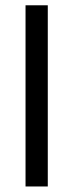

<svg xmlns="http://www.w3.org/2000/svg" viewBox="-20 -692 272 712"><path d="M157.2 -672.4H74.7V-0.5H157.2Z"/></svg>

Font: Vazirmatn NL
Style: Regular
Weight: 400
Designer: Saber Rastikerdar
Foundry: Saber Rastikerdar
Version: Version 33.003